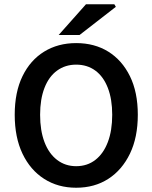

<svg xmlns="http://www.w3.org/2000/svg" viewBox="-20 -868 714 900"><path d="M337 12Q252 12 187 -29.5Q122 -71 85.5 -147.5Q49 -224 49 -330Q49 -436 85.5 -511Q122 -586 187 -626Q252 -666 337 -666Q423 -666 487.5 -626Q552 -586 589 -511Q626 -436 626 -330Q626 -224 589 -147.5Q552 -71 487.5 -29.5Q423 12 337 12ZM337 -89Q389 -89 427 -118.5Q465 -148 485.5 -202Q506 -256 506 -330Q506 -403 485.5 -456Q465 -509 427 -537Q389 -565 337 -565Q286 -565 247.5 -537Q209 -509 188.5 -456Q168 -403 168 -330Q168 -256 188.5 -202Q209 -148 247.5 -118.5Q286 -89 337 -89ZM255 -704 383 -848H516L523 -836L353 -704Z"/></svg>

Font: Mada SemiBold
Style: Regular
Weight: 600
Designer: Khaled Hosny
Version: Version 1.5